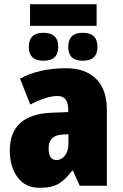

<svg xmlns="http://www.w3.org/2000/svg" viewBox="-20 -890 587 920"><path d="M308 -247V-201Q308 -166 291 -144.5Q274 -123 251 -123Q213 -123 213 -179Q213 -241 277 -245ZM299 -563Q165 -563 76 -513L125 -389Q204 -430 256 -430Q307 -430 307 -363V-353L229 -350Q27 -342 27 -169Q27 -90 64.5 -40Q102 10 170 10Q228 10 261.5 -10Q295 -30 326 -73H329L362 0H492V-363Q492 -462 440 -512.5Q388 -563 299 -563ZM443 -870H124V-766H443ZM376 -733Q307 -733 307 -665Q307 -599 376 -599Q447 -599 447 -665Q447 -733 376 -733ZM188 -733Q118 -733 118 -665Q118 -599 188 -599Q259 -599 259 -665Q259 -733 188 -733Z"/></svg>

Font: Noto Sans Display SemiCondensed Black
Style: Regular
Weight: 900
Width: 4
Designer: Monotype Design Team
Foundry: Monotype Imaging Inc.
Version: Version 1.900